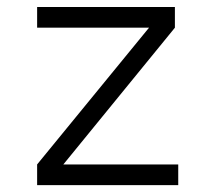

<svg xmlns="http://www.w3.org/2000/svg" viewBox="-20 -538 626 558"><path d="M87.9 0V-60.1L413.1 -457.5H87.9V-517.6H488.3V-457.5L164.1 -60.1H498V0Z"/></svg>

Font: Cascadia Code NF Light
Style: Regular
Weight: 300
Monospace: yes
Designer: Aaron Bell
Foundry: Saja Typeworks
Version: Version 2404.023; ttfautohint (v1.8.4)